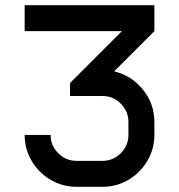

<svg xmlns="http://www.w3.org/2000/svg" viewBox="-20 -720 690 740"><path d="M575 -600 420 -445Q487 -429 531 -374.5Q575 -320 575 -250V-200Q575 -146 548 -100Q521 -54 475 -27Q429 0 375 0H275Q221 0 175 -27Q129 -54 102 -100Q75 -146 75 -200H175Q175 -159 204.5 -129.5Q234 -100 275 -100H375Q416 -100 445.5 -129.5Q475 -159 475 -200V-250Q475 -291 445.5 -320.5Q416 -350 375 -350H250V-400L450 -600H75V-700H575Z"/></svg>

Font: Monoikos Medium
Style: Regular
Weight: 500
Designer: Brian Krent
Version: Version 0.088